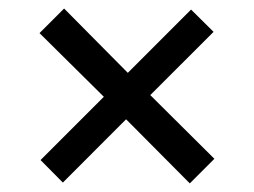

<svg xmlns="http://www.w3.org/2000/svg" viewBox="-20 -489 590 446"><path d="M476.1 -415 423.8 -466.8 276.9 -319.8 128.9 -469.2 71.8 -412.1 221.2 -264.2 74.2 -117.2 126 -64.9 272.9 -211.9 420.9 -63 478 -120.1 329.1 -268.1Z"/></svg>

Font: CodeNewRoman Nerd Font Mono
Style: Regular
Weight: 400
Monospace: yes
Designer: Sam Radian
Foundry: Code New Roman
Version: Version 2.00 November 29, 2014;Nerd Fonts 3.2.1